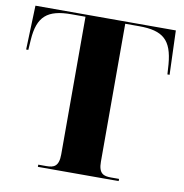

<svg xmlns="http://www.w3.org/2000/svg" viewBox="-80 -795 829 866"><g transform="rotate(10 334.5 -362.0)"><path d="M150 -5H520V-15H483C450 -15 426 -22 426 -77V-709H490C600 -709 641 -672 650 -563L653 -517H663L656 -719H13L6 -517H16L19 -563C26 -672 70 -709 180 -709H244V-79C244 -23 221 -15 187 -15H150Z"/></g></svg>

Font: Noto Serif Display ExtraBold
Style: Regular
Weight: 800
Designer: Monotype Design Team
Foundry: Monotype Imaging Inc.
Version: Version 2.009